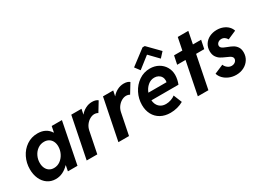

<svg xmlns="http://www.w3.org/2000/svg" viewBox="-37 -1442 2848 2119"><g transform="rotate(-30 1387.5 -382.5)"><path d="M34.7 -228.5Q34.7 -308.6 68.8 -377.9Q103 -447.3 164.6 -489Q226.1 -530.8 304.2 -530.8Q358.9 -530.8 399.4 -509.8Q439.9 -488.8 463.9 -449.2H467.8L482.4 -522.9H612.8L509.3 0H387.2L400.9 -69.8H397.9Q363.3 -33.2 321 -12.7Q278.8 7.8 231 7.8Q171.9 7.8 127.4 -23.2Q83 -54.2 58.8 -107.9Q34.7 -161.6 34.7 -228.5ZM433.1 -292Q433.1 -328.6 419.4 -356.2Q405.8 -383.8 380.4 -399.2Q355 -414.6 320.8 -414.6Q275.9 -414.6 240 -389.2Q204.1 -363.8 184.1 -322.5Q164.1 -281.2 164.1 -235.4Q164.1 -198.7 177 -169.9Q189.9 -141.1 214.8 -124.5Q239.7 -107.9 274.4 -107.9Q319.3 -107.9 355.5 -134.5Q391.6 -161.1 412.4 -203.6Q433.1 -246.1 433.1 -292Z M731.9 -522.9H862.3L848.6 -457.5H850.1Q875.5 -489.3 915.3 -510.3Q955.1 -531.2 1000 -531.2Q1025.4 -531.2 1044.9 -524.7Q1064.5 -518.1 1073.2 -508.8L1000 -388.7Q993.2 -394 980.2 -397.7Q967.3 -401.4 954.1 -401.4Q926.8 -401.4 897.7 -385.3Q868.7 -369.1 846.4 -339.6Q824.2 -310.1 816.4 -271.5L761.7 0H626.5Z M1136.2 -522.9H1266.6L1252.9 -457.5H1254.4Q1279.8 -489.3 1319.6 -510.3Q1359.4 -531.2 1404.3 -531.2Q1429.7 -531.2 1449.2 -524.7Q1468.8 -518.1 1477.5 -508.8L1404.3 -388.7Q1397.5 -394 1384.5 -397.7Q1371.6 -401.4 1358.4 -401.4Q1331.1 -401.4 1302 -385.3Q1272.9 -369.1 1250.7 -339.6Q1228.5 -310.1 1220.7 -271.5L1166 0H1030.8Z M1460.9 -224.6Q1460.9 -303.2 1496.8 -374Q1532.7 -444.8 1595.7 -487.8Q1658.7 -530.8 1735.8 -530.8Q1795.9 -530.8 1843.8 -504.2Q1891.6 -477.5 1918.2 -431.9Q1944.8 -386.2 1944.8 -331.1Q1944.8 -303.2 1938.2 -272.5Q1931.6 -241.7 1921.9 -217.8H1577.1Q1581.1 -165 1613 -133.3Q1645 -101.6 1697.8 -101.6Q1730.5 -101.6 1762.9 -112.8Q1795.4 -124 1815.9 -141.1L1858.9 -35.2Q1823.2 -14.6 1780.3 -3.4Q1737.3 7.8 1693.4 7.8Q1622.1 7.8 1569.6 -21.5Q1517.1 -50.8 1489 -103.3Q1460.9 -155.8 1460.9 -224.6ZM1821.8 -307.6Q1824.2 -317.4 1824.2 -329.1Q1824.2 -355.5 1812 -376Q1799.8 -396.5 1777.8 -408Q1755.9 -419.4 1728.5 -419.4Q1682.1 -419.4 1645.3 -387.9Q1608.4 -356.4 1590.3 -307.6ZM1592.8 -627.9 1784.7 -773.4H1813L1955.6 -627.9L1897.5 -564.5L1788.6 -677.2H1784.7L1640.6 -564.5Z M2126 -415.5H2019.5L2042 -522.9H2147.5L2178.7 -678.2H2313L2282.2 -522.9H2386.7L2364.7 -415.5H2260.7L2177.7 0H2043Z M2336.9 -118.2 2451.2 -167Q2460 -142.1 2483.9 -123Q2507.8 -104 2537.1 -104Q2554.7 -104 2569.6 -111.6Q2584.5 -119.1 2593 -131.3Q2601.6 -143.6 2601.6 -157.7Q2601.6 -171.9 2592.5 -182.1Q2583.5 -192.4 2569.8 -199.7Q2556.2 -207 2530.8 -217.8Q2491.7 -234.4 2466.6 -249.8Q2441.4 -265.1 2423.1 -293.5Q2404.8 -321.8 2404.8 -365.2Q2404.8 -414.6 2429 -452.1Q2453.1 -489.7 2495.1 -510.3Q2537.1 -530.8 2588.9 -530.8Q2633.3 -530.8 2669.7 -515.9Q2706.1 -501 2729.5 -476.3Q2752.9 -451.7 2761.7 -421.9L2651.9 -374Q2642.1 -393.6 2624.3 -406.2Q2606.4 -418.9 2582.5 -418.9Q2564.5 -418.9 2550.5 -411.6Q2536.6 -404.3 2528.8 -392.3Q2521 -380.4 2521 -367.7Q2521 -353.5 2530.5 -343.3Q2540 -333 2554.7 -325.9Q2569.3 -318.8 2594.7 -309.1Q2634.8 -294.4 2660.6 -280Q2686.5 -265.6 2705.3 -238.3Q2724.1 -210.9 2724.1 -167.5Q2724.1 -117.7 2698.7 -77.6Q2673.3 -37.6 2629.4 -14.9Q2585.4 7.8 2531.7 7.8Q2484.4 7.8 2443.1 -9.3Q2401.9 -26.4 2374 -55.4Q2346.2 -84.5 2336.9 -118.2Z"/></g></svg>

Font: Reddit Sans Chocolate
Style: Bold Italic
Weight: 700
Italic angle: -11.25°
Designer: Stephen Hutchings
Version: Version 1.013